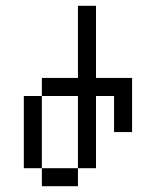

<svg xmlns="http://www.w3.org/2000/svg" viewBox="-20 -645 540 665"><path d="M125 -62.5V0H250V-62.5ZM125 -62.5Q125 -62.5 125 -312.5H62.5Q62.5 -312.5 62.5 -62.5ZM250 -62.5H312.5Q312.5 -62.5 312.5 -312.5H375Q375 -312.5 375 -187.5H437.5V-375H312.5Q312.5 -375 312.5 -625H250Q250 -625 250 -375H125V-312.5H250Q250 -312.5 250 -62.5Z"/></svg>

Font: Unifont
Style: Regular
Weight: 500
Version: Version 15.1.04